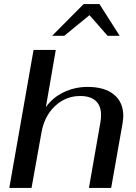

<svg xmlns="http://www.w3.org/2000/svg" viewBox="-20 -930 672 950"><path d="M146 -683H256L207 -400Q240 -447 295 -473.5Q350 -500 413 -500Q498 -500 544 -462Q590 -424 590 -356Q590 -345 586 -317L530 0H420L477 -326Q480 -344 480 -361Q480 -407 453.5 -431Q427 -455 377 -455Q305 -455 252 -405Q199 -355 185 -273L136 0H26ZM394 -910H472L572 -753H512L423 -855L298 -753H238Z"/></svg>

Font: Fahkwang Medium
Style: Italic
Weight: 500
Italic angle: -10°
Version: Version 1.000; ttfautohint (v1.6)